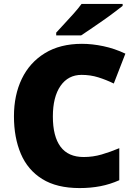

<svg xmlns="http://www.w3.org/2000/svg" viewBox="-20 -947 689 977"><path d="M395 -566Q327 -566 288 -510Q249 -454 249 -354Q249 -253 288 -200.5Q327 -148 406 -148Q453 -148 497.5 -161Q542 -174 587 -193V-30Q540 -9 490.5 0.5Q441 10 385 10Q269 10 195 -36Q121 -82 86 -164.5Q51 -247 51 -355Q51 -463 91 -546Q131 -629 208.5 -676.5Q286 -724 397 -724Q449 -724 506 -712Q563 -700 618 -674L559 -522Q520 -541 480 -553.5Q440 -566 395 -566ZM604 -917Q586 -903 559 -882.5Q532 -862 501 -840.5Q470 -819 441.5 -799.5Q413 -780 393 -767H266V-781Q283 -800 307 -825.5Q331 -851 355 -878Q379 -905 395 -927H604Z"/></svg>

Font: Noto Sans Meetei Mayek Black
Style: Regular
Weight: 900
Designer: Monotype Design Team and Neelakash Kshetrimayum
Foundry: Monotype Imaging Inc.
Version: Version 2.002; ttfautohint (v1.8.4.7-5d5b)